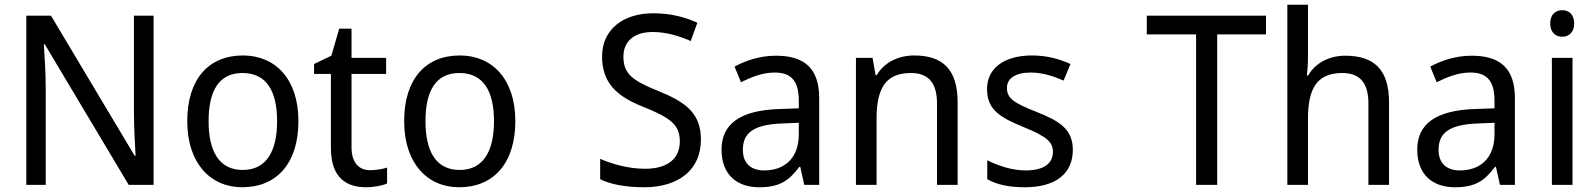

<svg xmlns="http://www.w3.org/2000/svg" viewBox="-20 -780 6733 810"><path d="M628 0V-714H545V-311C545 -246 550 -155 552 -123H548L195 -714H91V0H173V-399C173 -472 168 -546 165 -593H169L523 0Z M1239 -269C1239 -446 1142 -546 1005 -546C860 -546 770 -446 770 -269C770 -91 868 10 1002 10C1147 10 1239 -91 1239 -269ZM860 -269C860 -396 903 -472 1003 -472C1104 -472 1149 -396 1149 -269C1149 -142 1104 -63 1004 -63C904 -63 860 -142 860 -269Z M1541 -62C1495 -62 1463 -93 1463 -158V-468H1609V-536H1463V-659H1411L1378 -545L1305 -510V-468H1376V-156C1376 -26 1445 10 1525 10C1556 10 1594 3 1613 -6V-73C1596 -67 1566 -62 1541 -62Z M2154 -269C2154 -446 2057 -546 1920 -546C1775 -546 1685 -446 1685 -269C1685 -91 1783 10 1917 10C2062 10 2154 -91 2154 -269ZM1775 -269C1775 -396 1818 -472 1918 -472C2019 -472 2064 -396 2064 -269C2064 -142 2019 -63 1919 -63C1819 -63 1775 -142 1775 -269Z M2937 -191C2937 -303 2872 -350 2755 -397C2648 -440 2610 -469 2610 -541C2610 -603 2652 -645 2734 -645C2791 -645 2846 -628 2894 -607L2922 -684C2870 -708 2809 -724 2736 -724C2608 -724 2520 -655 2520 -542C2520 -431 2581 -374 2692 -330C2810 -283 2848 -253 2848 -183C2848 -112 2798 -68 2701 -68C2630 -68 2559 -89 2512 -110V-24C2555 -2 2622 10 2697 10C2844 10 2937 -64 2937 -191Z M3253 -545C3186 -545 3124 -524 3079 -499L3106 -433C3148 -454 3196 -474 3248 -474C3313 -474 3350 -444 3350 -355V-323L3265 -320C3101 -314 3024 -256 3024 -149C3024 -40 3092 10 3183 10C3268 10 3308 -17 3352 -76H3356L3373 0H3436V-365C3436 -490 3376 -545 3253 -545ZM3350 -262V-214C3350 -110 3287 -61 3204 -61C3151 -61 3114 -88 3114 -148C3114 -216 3154 -254 3277 -259Z M3837 -546C3773 -546 3711 -519 3679 -463H3674L3661 -536H3591V0H3678V-278C3678 -403 3713 -472 3823 -472C3898 -472 3933 -429 3933 -343V0H4020V-349C4020 -487 3957 -546 3837 -546Z M4506 -148C4506 -234 4451 -269 4355 -307C4259 -345 4228 -364 4228 -409C4228 -449 4263 -474 4329 -474C4377 -474 4424 -459 4467 -440L4496 -510C4448 -532 4395 -546 4334 -546C4220 -546 4144 -495 4144 -404C4144 -316 4201 -284 4298 -244C4397 -204 4422 -180 4422 -140C4422 -92 4387 -61 4306 -61C4247 -61 4186 -83 4145 -104V-24C4184 -2 4233 10 4304 10C4429 10 4506 -44 4506 -148Z M5115 0V-635H5321V-714H4818V-635H5026V0Z M5498 -760H5411V0H5498V-277C5498 -402 5532 -472 5643 -472C5718 -472 5753 -429 5753 -343V0H5840V-349C5840 -486 5777 -545 5655 -545C5591 -545 5531 -517 5499 -462H5493C5496 -483 5498 -511 5498 -537Z M6188 -545C6121 -545 6059 -524 6014 -499L6041 -433C6083 -454 6131 -474 6183 -474C6248 -474 6285 -444 6285 -355V-323L6200 -320C6036 -314 5959 -256 5959 -149C5959 -40 6027 10 6118 10C6203 10 6243 -17 6287 -76H6291L6308 0H6371V-365C6371 -490 6311 -545 6188 -545ZM6285 -262V-214C6285 -110 6222 -61 6139 -61C6086 -61 6049 -88 6049 -148C6049 -216 6089 -254 6212 -259Z M6571 -737C6543 -737 6520 -720 6520 -681C6520 -643 6543 -625 6571 -625C6598 -625 6621 -643 6621 -681C6621 -720 6598 -737 6571 -737ZM6614 -536H6527V0H6614Z"/></svg>

Font: Noto Sans Thai
Style: Regular
Weight: 400
Designer: Monotype Design Team
Foundry: Monotype Imaging Inc.
Version: Version 1.901